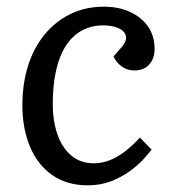

<svg xmlns="http://www.w3.org/2000/svg" viewBox="-20 -541 526 575"><path d="M291 -521Q335 -521 369 -505.5Q403 -490 423 -462Q443 -434 443 -394Q443 -366 427 -348Q411 -330 382 -330Q361 -330 344.5 -342Q328 -354 320 -372L341 -396Q361 -418 357 -433.5Q353 -449 334 -457Q315 -465 289 -465Q255 -465 227 -450.5Q199 -436 179 -406.5Q159 -377 148.5 -332.5Q138 -288 138 -228Q138 -180 151.5 -140Q165 -100 192.5 -76Q220 -52 261 -52Q284 -52 307 -60.5Q330 -69 353 -86.5Q376 -104 399 -129L434 -93Q425 -81 408.5 -63Q392 -45 367.5 -27.5Q343 -10 312 2Q281 14 243 14Q180 14 136 -17Q92 -48 69.5 -102.5Q47 -157 47 -225Q47 -290 64 -344Q81 -398 113.5 -437.5Q146 -477 191 -499Q236 -521 291 -521Z"/></svg>

Font: Literata
Style: Italic
Weight: 400
Italic angle: -2°
Designer: Latin by Veronika Burian and Jose Scaglione. Greek by Irene Vlachou. Cyrillic by Vera Evstafieva
Foundry: TypeTogether
Version: Version 3.103;gftools[0.9.29]